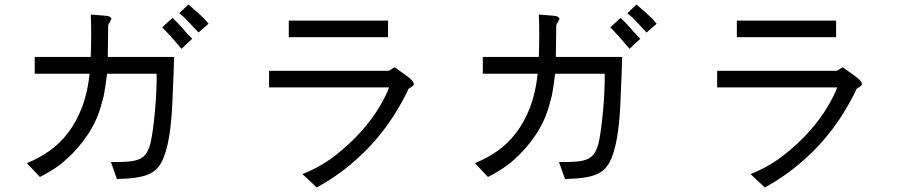

<svg xmlns="http://www.w3.org/2000/svg" viewBox="-20 -755 4040 857"><path d="M757 -501 755 -432Q752 -349 749 -288.5Q746 -228 740.5 -184Q735 -140 727.5 -107.5Q720 -75 709 -48Q698 -22 683 -5Q668 12 644 22.5Q620 33 585.5 38Q551 43 502 44L475 -32Q524 -31 555.5 -34Q587 -37 605.5 -46.5Q624 -56 634 -72Q644 -88 651 -113Q657 -137 662.5 -177.5Q668 -218 672 -263Q676 -308 678 -351.5Q680 -395 679 -426H458Q454 -395 451 -375Q448 -355 445.5 -340.5Q443 -326 439.5 -314Q436 -302 432 -287Q414 -218 372 -154.5Q330 -91 273 -41Q258 -27 240.5 -14.5Q223 -2 206.5 8Q190 18 177 25Q164 32 158 35L100 -27Q153 -48 200 -81Q247 -114 284 -162.5Q321 -211 346 -276Q371 -341 380 -426H135V-501H385Q389 -613 385 -690Q423 -687 449 -685Q475 -683 477 -672Q477 -670 474 -664Q471 -658 463 -643L461 -501ZM704 -633 750 -675Q774 -653 794.5 -629Q815 -605 838 -582L790 -537Q773 -557 761 -571Q749 -585 739 -596Q729 -607 721 -615.5Q713 -624 704 -633ZM780 -696 821 -735Q843 -715 867.5 -694Q892 -673 911 -649L866 -610Q858 -618 847 -630Q836 -642 824 -655Q812 -668 800 -679Q788 -690 780 -696Z M1712 -663V-589H1269V-663ZM1181 -439H1716L1741 -455Q1755 -445 1770 -434.5Q1785 -424 1798 -414.5Q1811 -405 1819 -396Q1827 -387 1827 -380Q1827 -376 1823.5 -372.5Q1820 -369 1803 -358L1796 -342Q1771 -292 1736.5 -237.5Q1702 -183 1654 -127.5Q1606 -72 1542 -18.5Q1478 35 1394 82L1330 22Q1411 -10 1476.5 -61Q1542 -112 1591.5 -167.5Q1641 -223 1672.5 -276Q1704 -329 1717 -365H1181Z M2757 -501 2755 -432Q2752 -349 2749 -288.5Q2746 -228 2740.5 -184Q2735 -140 2727.5 -107.5Q2720 -75 2709 -48Q2698 -22 2683 -5Q2668 12 2644 22.5Q2620 33 2585.5 38Q2551 43 2502 44L2475 -32Q2524 -31 2555.5 -34Q2587 -37 2605.5 -46.5Q2624 -56 2634 -72Q2644 -88 2651 -113Q2657 -137 2662.5 -177.5Q2668 -218 2672 -263Q2676 -308 2678 -351.5Q2680 -395 2679 -426H2458Q2454 -395 2451 -375Q2448 -355 2445.5 -340.5Q2443 -326 2439.5 -314Q2436 -302 2432 -287Q2414 -218 2372 -154.5Q2330 -91 2273 -41Q2258 -27 2240.5 -14.5Q2223 -2 2206.5 8Q2190 18 2177 25Q2164 32 2158 35L2100 -27Q2153 -48 2200 -81Q2247 -114 2284 -162.5Q2321 -211 2346 -276Q2371 -341 2380 -426H2135V-501H2385Q2389 -613 2385 -690Q2423 -687 2449 -685Q2475 -683 2477 -672Q2477 -670 2474 -664Q2471 -658 2463 -643L2461 -501ZM2704 -633 2750 -675Q2774 -653 2794.5 -629Q2815 -605 2838 -582L2790 -537Q2773 -557 2761 -571Q2749 -585 2739 -596Q2729 -607 2721 -615.5Q2713 -624 2704 -633ZM2780 -696 2821 -735Q2843 -715 2867.5 -694Q2892 -673 2911 -649L2866 -610Q2858 -618 2847 -630Q2836 -642 2824 -655Q2812 -668 2800 -679Q2788 -690 2780 -696Z M3712 -663V-589H3269V-663ZM3181 -439H3716L3741 -455Q3755 -445 3770 -434.5Q3785 -424 3798 -414.5Q3811 -405 3819 -396Q3827 -387 3827 -380Q3827 -376 3823.5 -372.5Q3820 -369 3803 -358L3796 -342Q3771 -292 3736.5 -237.5Q3702 -183 3654 -127.5Q3606 -72 3542 -18.5Q3478 35 3394 82L3330 22Q3411 -10 3476.5 -61Q3542 -112 3591.5 -167.5Q3641 -223 3672.5 -276Q3704 -329 3717 -365H3181Z"/></svg>

Font: D2Coding ligature
Style: Regular
Weight: 400
Monospace: yes
Designer: Yong-Rak Park; Jeong-Hwan Yoon; Sang-Min Lee;
Foundry: NHN Corporation
Version: Version 1.3.2; Build 20180524